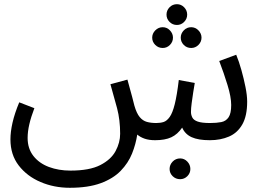

<svg xmlns="http://www.w3.org/2000/svg" viewBox="-20 -664 1249 916"><path d="M313 231.9Q237.8 231.9 173.3 204.3Q108.9 176.8 69.3 125.5Q29.8 74.2 29.8 1Q29.8 -35.2 39.8 -79.1Q49.8 -123 71.8 -175.8L144 -147.9Q127.9 -106 119.9 -71Q111.8 -36.1 111.8 -5.9Q111.8 44.9 139.4 80.1Q167 115.2 213.4 132.6Q259.8 149.9 315.9 149.9Q407.2 149.9 458.5 123.5Q509.8 97.2 531.5 56.6Q553.2 16.1 553.2 -25.9Q553.2 -91.8 538.6 -147.5Q523.9 -203.1 506.8 -262.2L587.9 -284.2Q604 -227.1 610.6 -201.4Q617.2 -175.8 621.1 -160.2Q631.8 -123 646.5 -105.5Q661.1 -87.9 680.7 -82.5Q700.2 -77.1 725.1 -77.1Q745.1 -77.1 760.5 -82Q775.9 -86.9 789.6 -106Q803.2 -125 813.7 -167Q824.2 -209 833 -282.2L909.2 -268.1Q905.8 -250 901.9 -224.1Q897.9 -198.2 894.5 -172.6Q891.1 -147 891.1 -129.9Q891.1 -116.2 897.5 -103.5Q903.8 -90.8 923.3 -84Q942.9 -77.1 981.9 -77.1Q1013.2 -77.1 1035.6 -81.5Q1058.1 -85.9 1070.6 -104.5Q1083 -123 1083 -163.1Q1083 -201.2 1065.4 -258.5Q1047.9 -315.9 1025.9 -373L1106.9 -402.8Q1120.1 -371.1 1131.6 -330.1Q1143.1 -289.1 1151.1 -249Q1159.2 -209 1159.2 -179.2Q1159.2 -110.8 1136 -70.3Q1112.8 -29.8 1072.5 -12.5Q1032.2 4.9 981 4.9Q925.8 4.9 894.3 -9.5Q862.8 -23.9 849.1 -55.2Q827.1 -22.9 797.1 -9Q767.1 4.9 720.2 4.9Q690.9 4.9 669.9 -2.4Q648.9 -9.8 634.8 -22Q627.9 23.9 609.9 68.8Q591.8 113.8 555.9 150.9Q520 188 460.4 210Q400.9 231.9 313 231.9ZM824.2 -544.9Q803.2 -544.9 788.8 -559.6Q774.4 -574.2 774.4 -594.2Q774.4 -614.3 788.8 -629.2Q803.2 -644 824.2 -644Q844.2 -644 858.6 -629.2Q873 -614.3 873 -594.2Q873 -574.2 858.6 -559.6Q844.2 -544.9 824.2 -544.9ZM756.3 -435.1Q735.4 -435.1 720.7 -449.7Q706.1 -464.4 706.1 -484.4Q706.1 -503.9 720.7 -519Q735.4 -534.2 756.3 -534.2Q776.4 -534.2 790.8 -519Q805.2 -503.9 805.2 -484.4Q805.2 -464.4 790.8 -449.7Q776.4 -435.1 756.3 -435.1ZM892.1 -435.1Q871.1 -435.1 856.7 -449.7Q842.3 -464.4 842.3 -484.4Q842.3 -503.9 856.7 -519Q871.1 -534.2 892.1 -534.2Q912.1 -534.2 926.8 -519Q941.4 -503.9 941.4 -484.4Q941.4 -464.4 926.8 -449.7Q912.1 -435.1 892.1 -435.1ZM839.4 190.9Q818.4 190.9 803.7 176.5Q789.1 162.1 789.1 142.1Q789.1 122.1 803.7 106.9Q818.4 91.8 839.4 91.8Q859.4 91.8 873.8 106.9Q888.2 122.1 888.2 142.1Q888.2 162.1 873.8 176.5Q859.4 190.9 839.4 190.9Z"/></svg>

Font: Kurinto Seri
Style: Regular
Weight: 400
Designer: Kurinto was developed by Clint Goss from a range of fonts that are compatible with the SIL Open Font License Version 1.1
Foundry: Clinton F. Goss
Version: Version 2.196; July 25, 2020